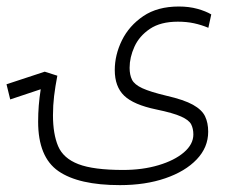

<svg xmlns="http://www.w3.org/2000/svg" viewBox="-89 -401 695 581"><path d="M273.9 159.2Q148.9 159.2 87.6 116.7Q26.4 74.2 26.4 -32.7Q26.4 -57.1 28.3 -81.5Q30.3 -106 34.2 -130.9L-58.1 -100.1L-69.3 -146L46.4 -184.1L84.5 -171.9Q78.1 -138.7 74.7 -110.4Q71.3 -82 71.3 -52.2Q71.3 4.4 86.9 41.3Q102.5 78.1 148.2 95.7Q193.8 113.3 283.7 113.3Q342.3 113.3 390.6 98.9Q439 84.5 467.5 60.1Q496.1 35.6 496.1 5.9Q496.1 -11.7 489.5 -24.7Q482.9 -37.6 459.2 -48.3Q435.5 -59.1 383.8 -69.8Q315.4 -84 286.9 -111.3Q258.3 -138.7 258.3 -189Q258.3 -234.9 280 -279.1Q301.8 -323.2 344.7 -352.3Q387.7 -381.3 452.1 -381.3Q482.9 -381.3 508.3 -374.3Q533.7 -367.2 550.3 -357.4L541.5 -316.9Q520.5 -325.7 498 -330.6Q475.6 -335.4 449.2 -335.4Q397 -335.4 364.7 -313.7Q332.5 -292 317.9 -259.8Q303.2 -227.5 303.2 -195.8Q303.2 -174.3 310.5 -159.7Q317.9 -145 341.8 -134Q365.7 -123 414.6 -111.3Q467.8 -99.1 494.9 -84Q522 -68.8 531.5 -49.1Q541 -29.3 541 -2.4Q541 44.9 506.3 81.3Q471.7 117.7 411.4 138.4Q351.1 159.2 273.9 159.2Z"/></svg>

Font: Cascadia Mono ExtraLight
Style: Regular
Weight: 200
Monospace: yes
Designer: Aaron Bell
Foundry: Saja Typeworks
Version: Version 2404.023; ttfautohint (v1.8.4)